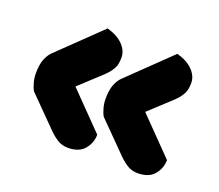

<svg xmlns="http://www.w3.org/2000/svg" viewBox="-80 -552 735 644"><g transform="rotate(20 287.0 -230.0)"><path d="M542 -94Q542 -65 523 -42Q504 -19 464 -19Q442 -19 424.5 -30.5Q407 -42 390 -60L293 -158Q287 -168 282.5 -184.5Q278 -201 278 -217Q278 -249 286 -268.5Q294 -288 306 -299L453 -441Q491 -430 510.5 -409.5Q530 -389 530 -365Q530 -354 528.5 -344.5Q527 -335 522 -325.5Q517 -316 508 -305.5Q499 -295 484 -282L418 -221ZM293 -94Q293 -65 274 -42Q255 -19 215 -19Q193 -19 175.5 -30.5Q158 -42 141 -60L44 -158Q38 -168 33.5 -184.5Q29 -201 29 -217Q29 -249 37 -268.5Q45 -288 57 -299L204 -441Q242 -430 261.5 -409.5Q281 -389 281 -365Q281 -354 279.5 -344.5Q278 -335 273 -325.5Q268 -316 259 -305.5Q250 -295 235 -282L169 -221Z"/></g></svg>

Font: Baloo Bhai
Style: Regular
Weight: 400
Designer: Supriya Tembe, Noopur Datye and Ek Type
Foundry: Ek Type
Version: Version 1.443;PS 1.000;hotconv 16.6.51;makeotf.lib2.5.65220;